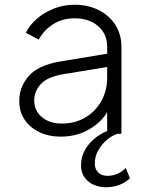

<svg xmlns="http://www.w3.org/2000/svg" viewBox="-20 -563 613 808"><path d="M235 12Q185 12 145.5 -7Q106 -26 83.5 -59.5Q61 -93 61 -138Q61 -196 100 -242Q139 -288 232 -304L431 -337V-367Q431 -420 393 -453Q355 -486 294 -486Q243 -486 203.5 -461Q164 -436 143 -396L89 -425Q104 -457 134.5 -483.5Q165 -510 206 -526.5Q247 -543 294 -543Q351 -543 395.5 -520.5Q440 -498 465.5 -458Q491 -418 491 -367V0H431V-91Q406 -48 354 -18Q302 12 235 12ZM124 -140Q124 -97 156.5 -70Q189 -43 239 -43Q297 -43 340 -69Q383 -95 407 -139Q431 -183 431 -235V-281L248 -251Q180 -240 152 -209.5Q124 -179 124 -140ZM427 225Q381 225 351 200Q321 175 321 132Q321 95 339.5 64.5Q358 34 387.5 12.5Q417 -9 450 -18H474V0Q452 7 430 25.5Q408 44 393.5 69.5Q379 95 379 125Q379 148 393 162.5Q407 177 433 177Q453 177 473.5 168.5Q494 160 509 144L527 187Q509 205 482.5 215Q456 225 427 225Z"/></svg>

Font: Plus Jakarta Sans Light
Style: Regular
Weight: 300
Designer: Gumpita Rahayu
Foundry: Tokotype
Version: Version 2.006; ttfautohint (v1.8.4.7-5d5b)